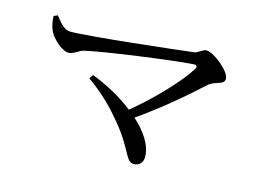

<svg xmlns="http://www.w3.org/2000/svg" viewBox="-83 -768 1166 873"><g transform="rotate(15 500.0 -331.5)"><path d="M603 -39C627 -39 646 -55 646 -83C646 -138 608 -194 553 -244C675 -329 777 -420 835 -473C868 -501 909 -491 909 -522C909 -556 826 -624 791 -624C772 -624 759 -604 737 -601C654 -591 260 -546 171 -546C137 -546 118 -577 96 -603L78 -595C79 -565 85 -543 92 -528C106 -497 154 -451 187 -451C209 -451 231 -474 255 -479C343 -499 646 -541 752 -548C765 -548 770 -541 762 -529C724 -466 623 -358 519 -272C459 -319 386 -358 321 -382L308 -364C359 -327 412 -283 460 -225C566 -107 563 -39 603 -39Z"/></g></svg>

Font: Source Han Serif SC Medium
Style: Regular
Weight: 500
Designer: Ryoko NISHIZUKA 西塚涼子 (kana & ideographs); Frank Grießhammer (Latin, Greek & Cyrillic); Wenlong ZHANG 张文龙 (bopomofo); San
Foundry: Adobe
Version: Version 2.003;hotconv 1.1.1;makeotfexe 2.6.0